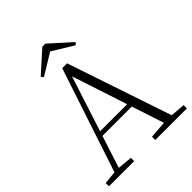

<svg xmlns="http://www.w3.org/2000/svg" viewBox="-248 -1058 1202 1202"><g transform="rotate(-45 353.5 -456.5)"><path d="M361 -913 502 -787 489 -771 324 -872H372L206 -771L194 -787L334 -913ZM11 0V-29L109 -39H126L234 -29V0ZM85 0 327 -730H370L616 0H548L324 -682H344L340 -668L124 0ZM192 -252 194 -283H493L495 -252ZM421 0V-29L554 -39H574L701 -29V0Z"/></g></svg>

Font: Noto Serif JP ExtraLight
Style: Regular
Weight: 200
Designer: Ryoko NISHIZUKA  (kana & ideographs); Frank Grießhammer (Latin, Greek & Cyrillic); Wenlong ZHANG  (bopomofo); Sandoll Co
Foundry: Adobe
Version: Version 2.002-H1;hotconv 1.1.0;makeotfexe 2.6.0